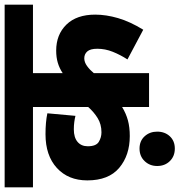

<svg xmlns="http://www.w3.org/2000/svg" viewBox="7 -669 773 827"><g transform="rotate(-90 393.5 -255.5)"><path d="M787 -500H492V-372Q513 -386 536.5 -393Q560 -400 589 -400Q658 -400 701 -356Q744 -312 744 -232Q744 -185 729 -133.5Q714 -82 679 -25L551 -93Q571 -124 584 -156.5Q597 -189 597 -223Q597 -253 585.5 -266Q574 -279 556 -279Q539 -279 522.5 -267Q506 -255 492 -238V0H346V-116Q318 -99 288.5 -91Q259 -83 221 -83Q138 -83 84 -128.5Q30 -174 30 -266Q30 -348 83.5 -397Q137 -446 229 -446Q281 -446 319 -438L308 -317Q296 -320 281.5 -322Q267 -324 250 -324Q215 -324 196 -308Q177 -292 177 -264Q177 -228 196 -216.5Q215 -205 237 -205Q272 -205 298.5 -221.5Q325 -238 346 -262V-500H0V-622H787ZM92 35Q92 3 113 -19Q134 -41 167 -41Q200 -41 220 -19Q240 3 240 35Q240 68 220 89.5Q200 111 167 111Q134 111 113 89.5Q92 68 92 35Z"/></g></svg>

Font: Noto Sans SemiCondensed ExtraBold
Style: Regular
Weight: 800
Width: 4
Designer: Monotype Design Team
Foundry: Monotype Imaging Inc.
Version: Version 2.013; ttfautohint (v1.8.4.7-5d5b)